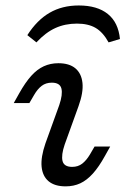

<svg xmlns="http://www.w3.org/2000/svg" viewBox="-20 -651 447 684"><path d="M210.5 -136.3Q197.6 -98.4 202.8 -77.4Q208.1 -56.5 237.1 -56.5Q258.1 -56.5 273 -68.1Q287.9 -79.8 300 -100L316.9 -129H372.6L353.2 -94.4Q332.3 -56.5 310.9 -32.7Q289.5 -8.9 266.1 2Q242.7 12.9 213.7 12.9Q175 12.9 153.2 -5.2Q131.5 -23.4 128.2 -57.3Q125 -91.1 141.9 -140.3L191.1 -276.6Q204 -314.5 198.8 -335.5Q193.5 -356.5 164.5 -356.5Q143.5 -356.5 128.6 -345.2Q113.7 -333.9 101.6 -312.9L84.7 -283.9H29L48.4 -318.5Q70.2 -357.3 91.1 -380.6Q112.1 -404 135.9 -414.9Q159.7 -425.8 187.9 -425.8Q226.6 -425.8 248.4 -407.7Q270.2 -389.5 273.8 -355.6Q277.4 -321.8 259.7 -272.6ZM260.5 -631.5Q326.6 -631.5 364.1 -601.2Q401.6 -571 407.3 -512.1L366.9 -500Q346.8 -536.3 320.6 -551.6Q294.4 -566.9 254 -566.9Q212.1 -566.9 177.4 -551.2Q142.7 -535.5 109.7 -500L77.4 -525.8Q112.1 -579.8 156.9 -605.6Q201.6 -631.5 260.5 -631.5Z"/></svg>

Font: Playfair 5pt SemiExpanded Light
Style: Italic
Weight: 300
Width: 6
Italic angle: -15.6°
Designer: Claus Eggers Sørensen
Foundry: Claus Eggers Sørensen
Version: Version 2.203